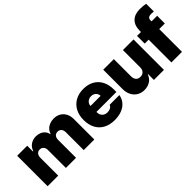

<svg xmlns="http://www.w3.org/2000/svg" viewBox="75 -1547 2365 2365"><g transform="rotate(-45 1257.0 -365.0)"><path d="M49.8 -530.3H224.6V-430.7H230.5Q246.6 -480 286.9 -508.5Q327.1 -537.1 381.8 -537.1Q418.5 -537.1 449.5 -523.9Q480.5 -510.7 500.5 -486.6Q520.5 -462.4 526.4 -430.7H532.2Q541.5 -462.4 564.2 -486.6Q586.9 -510.7 620.1 -523.9Q653.3 -537.1 692.4 -537.1Q742.2 -537.1 781 -514.9Q819.8 -492.7 841.6 -451.9Q863.3 -411.1 863.3 -357.4V0H678.7V-311.5Q678.7 -347.7 660.2 -368.2Q641.6 -388.7 611.3 -388.7Q580.1 -388.7 562.5 -367.9Q544.9 -347.2 544.9 -311.5V0H368.2V-312.5Q368.2 -347.2 349.6 -367.9Q331.1 -388.7 300.8 -388.7Q270 -388.7 252.2 -367.7Q234.4 -346.7 234.4 -310.5V0H49.8Z M939.5 -263.7Q939.5 -345.2 972.4 -407.2Q1005.4 -469.2 1066.2 -503.2Q1127 -537.1 1208 -537.1Q1286.6 -537.1 1345.7 -504.6Q1404.8 -472.2 1437.3 -410.9Q1469.7 -349.6 1469.7 -265.6V-221.7H1122.1V-214.8Q1122.1 -173.3 1147.2 -147.2Q1172.4 -121.1 1215.8 -121.1Q1246.1 -121.1 1268.6 -133.8Q1291 -146.5 1299.8 -168.9H1468.8Q1459.5 -114.3 1426 -74Q1392.6 -33.7 1337.9 -12Q1283.2 9.8 1211.9 9.8Q1127.9 9.8 1066.7 -22.9Q1005.4 -55.7 972.4 -117.2Q939.5 -178.7 939.5 -263.7ZM1298.8 -325.2Q1298.3 -348.6 1286.9 -367.2Q1275.4 -385.7 1255.9 -396Q1236.3 -406.2 1211.9 -406.2Q1187.5 -406.2 1167.2 -395.8Q1147 -385.3 1134.8 -366.9Q1122.6 -348.6 1122.1 -325.2Z M1891.6 -530.3H2076.2V0H1901.4V-100.6H1895.5Q1877.9 -49.8 1834.7 -21.5Q1791.5 6.8 1732.4 6.8Q1678.2 6.8 1636.5 -18.6Q1594.7 -43.9 1571.8 -89.1Q1548.8 -134.3 1548.8 -192.4V-530.3H1733.4V-230.5Q1733.4 -189.9 1753.9 -166.7Q1774.4 -143.6 1811.5 -143.6Q1848.1 -143.6 1870.1 -167Q1892.1 -190.4 1891.6 -231.4Z M2488.3 -396.5H2390.6V0H2206.1V-396.5H2137.7V-530.3H2206.1V-548.8Q2206.1 -643.6 2255.9 -691.9Q2305.7 -740.2 2394.5 -740.2Q2452.6 -740.2 2497.1 -730.5V-596.7Q2461.9 -599.6 2451.2 -599.6Q2390.6 -599.6 2390.6 -548.8V-530.3H2488.3Z"/></g></svg>

Font: Pretendard JP Black
Style: Regular
Weight: 900
Designer: Base glyphs from Inter by Rasmus Andersson; Hangeul glyphs from Noto Sans CJK(Source Han Sans) by Jang Soo-young and Kan
Foundry: Kil Hyung-jin
Version: Version 1.309